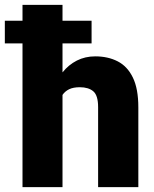

<svg xmlns="http://www.w3.org/2000/svg" viewBox="-35 -770 634 790"><path d="M341.8 -684.6V-591.3H222.2V-472.2Q247.1 -503.4 281.2 -520.8Q315.4 -538.1 356.9 -538.1Q409.2 -538.1 449.2 -517.6Q489.3 -497.1 511.7 -450.9Q534.2 -404.8 534.2 -328.1V0H368.7V-329.1Q368.7 -377.4 348.9 -394.3Q329.1 -411.1 293.5 -411.1Q266.6 -411.1 249.5 -402.8Q232.4 -394.5 222.2 -379.4V0H57.6V-591.3H-15.1V-684.6H57.6V-750H222.2V-684.6Z"/></svg>

Font: Vazirmatn RD UI Black
Style: Regular
Weight: 900
Designer: Saber Rastikerdar
Foundry: Saber Rastikerdar
Version: Version 33.003